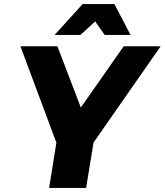

<svg xmlns="http://www.w3.org/2000/svg" viewBox="-20 -930 815 950"><path d="M406 0H223L259 -224L81 -701H264L380 -398L592 -701H775L443 -225ZM626 -757H498L451 -824L378 -757H250L389 -910H546Z"/></svg>

Font: Argentum Novus
Style: Bold Italic
Weight: 700
Designer: Julieta Ulanovsky (font) & Cristiano Sobral (main changes)
Foundry: Julieta Ulanovsky (font) & Cristiano Sobral (main changes)
Version: Version 3.00;November 27, 2020;FontCreator 13.0.0.2655 64-bi